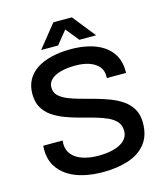

<svg xmlns="http://www.w3.org/2000/svg" viewBox="-127 -964 924 1072"><g transform="rotate(-15 335.0 -428.0)"><path d="M335 12Q279 12 227 0.5Q175 -11 135 -36.5Q95 -62 72 -101.5Q49 -141 49 -196Q49 -202 49.5 -207.5Q50 -213 50 -217H162Q162 -214 161.5 -208Q161 -202 161 -198Q161 -161 183 -135Q205 -109 244.5 -96Q284 -83 335 -83Q363 -83 389 -86.5Q415 -90 436.5 -97.5Q458 -105 474 -116.5Q490 -128 499 -144Q508 -160 508 -181Q508 -213 489.5 -234Q471 -255 439.5 -269Q408 -283 368.5 -294Q329 -305 287 -316Q245 -327 205.5 -342Q166 -357 134.5 -378.5Q103 -400 84.5 -432.5Q66 -465 66 -512Q66 -557 85 -592Q104 -627 140 -650.5Q176 -674 226 -686Q276 -698 339 -698Q393 -698 441 -686.5Q489 -675 525 -651Q561 -627 581.5 -590Q602 -553 602 -502V-490H491V-503Q491 -535 472 -557Q453 -579 419 -591Q385 -603 340 -603Q287 -603 251 -592.5Q215 -582 196.5 -563.5Q178 -545 178 -519Q178 -490 197 -471.5Q216 -453 247.5 -440Q279 -427 318.5 -416.5Q358 -406 399.5 -394.5Q441 -383 480.5 -368Q520 -353 551.5 -331Q583 -309 602 -276.5Q621 -244 621 -197Q621 -123 584 -76.5Q547 -30 482.5 -9Q418 12 335 12ZM177 -736 283 -868H390L495 -736H398L312 -843L361 -842L275 -736Z"/></g></svg>

Font: Archivo SemiBold Medium
Style: Regular
Weight: 500
Version: Version 2.001